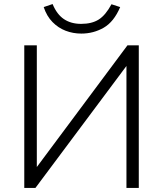

<svg xmlns="http://www.w3.org/2000/svg" viewBox="-20 -929 806 949"><path d="M100 0V-705H162V-86H149L610 -705H666V0H605V-619H617L155 0ZM382 -763Q341 -763 304.5 -777Q268 -791 239.5 -820Q211 -849 196 -894L240 -909Q261 -858 296 -834.5Q331 -811 381 -811Q434 -811 468 -832.5Q502 -854 531 -908L574 -894Q543 -821 492.5 -792Q442 -763 382 -763Z"/></svg>

Font: Nunito Sans 10pt Light
Style: Regular
Weight: 300
Designer: Vernon Adams
Foundry: Vernon Adams
Version: Version 3.101;gftools[0.9.27]